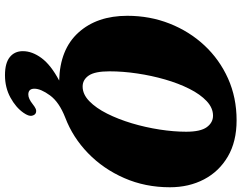

<svg xmlns="http://www.w3.org/2000/svg" viewBox="-122 -634 993 790"><g transform="rotate(90 375.0 -238.5)"><path d="M474.5 -715Q562 -715 623.5 -679Q685 -643 717.5 -581Q750 -519 750 -440.5Q750 -339 712.2 -252.8Q674.5 -166.5 609.8 -103.8Q545 -41 463.5 -10Q399.5 15 372 52.8Q344.5 90.5 344.5 117Q344.5 142 368.5 142Q385.5 142 408 124Q418.5 115.5 426.8 111.8Q435 108 444 111Q453 114.5 455.8 127.5Q458.5 140.5 443.5 162Q421.5 193.5 380.5 215.8Q339.5 238 289 238Q239 238 214.5 218.2Q190 198.5 190 164.5Q190 126 218.5 87.5Q247 49 311 15Q182.5 12 113.5 -64.2Q44.5 -140.5 44.5 -265.5Q44.5 -358 76.5 -439.2Q108.5 -520.5 166.2 -582.5Q224 -644.5 302.5 -679.8Q381 -715 474.5 -715ZM273 -192Q273 -132 290.2 -106.8Q307.5 -81.5 335.5 -81.5Q367.5 -81.5 395.8 -109Q424 -136.5 447 -182.2Q470 -228 486.8 -284Q503.5 -340 512.5 -398.2Q521.5 -456.5 521.5 -507.5Q521.5 -566.5 502.8 -592.2Q484 -618 455.5 -618Q423.5 -618 395.5 -591.8Q367.5 -565.5 345 -520.8Q322.5 -476 306.5 -420.5Q290.5 -365 281.8 -306Q273 -247 273 -192Z"/></g></svg>

Font: Fraunces 144pt SuperSoft Black
Style: Italic
Weight: 900
Italic angle: -16°
Version: Version 1.000;[b76b70a41]